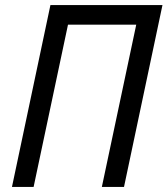

<svg xmlns="http://www.w3.org/2000/svg" viewBox="-20 -734 658 754"><path d="M27 0H112L247 -637H515L380 0H467L618 -714H178Z"/></svg>

Font: Noto Sans SemiCondensed
Style: Italic
Weight: 400
Width: 4
Italic angle: -12°
Designer: Monotype Design Team
Foundry: Monotype Imaging Inc.
Version: Version 2.013